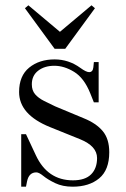

<svg xmlns="http://www.w3.org/2000/svg" viewBox="-20 -692 474 724"><path d="M74 -661 87 -672 206 -572 325 -672 338 -661 226 -508H186ZM52 -345Q52 -406 90 -437Q128 -468 186 -468Q239 -468 283 -436Q305 -420 316 -420Q330 -420 332 -438L334 -458H352V-306H334L320 -341Q297 -398 259.5 -421Q222 -444 185 -444Q148 -444 124 -425.5Q100 -407 100 -374Q100 -351 112.5 -336.5Q125 -322 146 -311.5Q167 -301 188 -291L296 -246Q343 -227 367.5 -197.5Q392 -168 392 -118Q392 -51 354 -19.5Q316 12 254 12Q216 12 188 -1.5Q160 -15 143.5 -28.5Q127 -42 117 -42Q89 -42 82 -8L78 12H60V-186H78L115 -107Q159 -12 255 -12Q301 -12 323.5 -34.5Q346 -57 346 -96Q346 -141 282 -167L168 -213Q52 -260 52 -345Z"/></svg>

Font: Old Standard TT
Style: Regular
Weight: 400
Designer: Alexey Kryukov <alexios@thessalonica.org.ru>
Version: Version 1.0